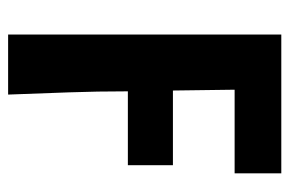

<svg xmlns="http://www.w3.org/2000/svg" viewBox="-140 -396 713 473"><g transform="rotate(90 216.5 -159.5)"><path d="M65 177V-496H407V-381H201L203 -229H387V-118H205Q205 -43 207.5 27Q210 97 213 177Z"/></g></svg>

Font: Source Sans 3
Style: Bold
Weight: 700
Designer: Paul D. Hunt
Foundry: Adobe
Version: Version 3.052;hotconv 1.1.0;makeotfexe 2.6.0